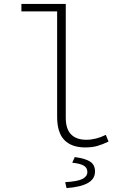

<svg xmlns="http://www.w3.org/2000/svg" viewBox="-20 -739 640 978"><path d="M414 12Q345 12 308 -25.5Q271 -63 271 -145V-681H89V-719H315V-139Q315 -82 342 -54.5Q369 -27 420 -27Q468 -27 519 -52L533 -18Q502 -3 475.5 4.5Q449 12 414 12ZM319 219 312 189Q377 185 401 172Q425 159 425 137Q425 114 404.5 103.5Q384 93 348 90L361 61Q418 69 441 85.5Q464 102 464 134Q464 173 427 193.5Q390 214 319 219Z"/></svg>

Font: Source Code Pro Light
Style: Regular
Weight: 300
Monospace: yes
Designer: Paul D. Hunt, Teo Tuominen
Foundry: Adobe Systems Incorporated
Version: Version 2.030;PS 1.000;hotconv 16.6.51;makeotf.lib2.5.65220